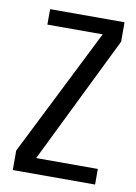

<svg xmlns="http://www.w3.org/2000/svg" viewBox="-71 -633 482 681"><g transform="rotate(10 169.5 -292.5)"><path d="M22.9 0V-70.3L253.4 -529.3H54.2V-585H322.3V-515.1L97.2 -56.2H319.3V0Z"/></g></svg>

Font: Oswald-Light
Style: Light
Weight: 300
Designer: vernon adams
Foundry: vernon adams
Version: Version ; ttfautohint (v0.92.18-e454-dirty) -l 8 -r 50 -G 20